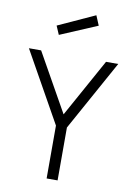

<svg xmlns="http://www.w3.org/2000/svg" viewBox="-101 -1006 742 1069"><g transform="rotate(10 270.0 -471.5)"><path d="M302 -299V0H240V-299L17 -697H86L271 -368L453 -697H522ZM147 -848 355 -943 378 -888 168 -799Z"/></g></svg>

Font: TitilliumText22L Lt
Style: Thin
Weight: 300
Designer: Campivisivi
Foundry: Campivisivi
Version: 1.000